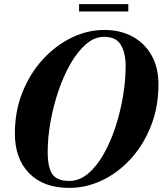

<svg xmlns="http://www.w3.org/2000/svg" viewBox="-20 -906 792 936"><path d="M365.5 -886H605.5V-850H365.5ZM317.5 10Q191.5 10 122 -61.5Q52.5 -133 52.5 -255Q52.5 -365 89.8 -457.2Q127 -549.5 189.8 -617.5Q252.5 -685.5 330 -722.8Q407.5 -760 487.5 -760Q566.5 -760 626 -727.8Q685.5 -695.5 719 -636Q752.5 -576.5 752.5 -495Q752.5 -385 716.2 -292.8Q680 -200.5 618.2 -132.5Q556.5 -64.5 478.8 -27.2Q401 10 317.5 10ZM487.5 -726.5Q441 -726.5 399.8 -691Q358.5 -655.5 324.2 -596Q290 -536.5 265 -463Q240 -389.5 226.2 -312.2Q212.5 -235 212.5 -165.5Q212.5 -89 235.5 -56.5Q258.5 -24 317.5 -24Q367 -24 409.2 -59.5Q451.5 -95 485.2 -154.5Q519 -214 543 -287.5Q567 -361 579.8 -438Q592.5 -515 592.5 -585Q592.5 -646.5 569.5 -686.5Q546.5 -726.5 487.5 -726.5Z"/></svg>

Font: Bodoni* 06pt
Style: Bold Italic
Weight: 700
Italic angle: -13°
Version: Version 2.3